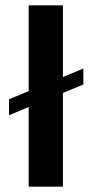

<svg xmlns="http://www.w3.org/2000/svg" viewBox="-20 -703 348 723"><path d="M294 -385 217 -353V0H88V-300L14 -269V-329L88 -360V-683H217V-413L294 -445Z"/></svg>

Font: Fahkwang SemiBold
Style: Regular
Weight: 600
Designer: Suppakit Chalermlarp | Katatrad Co.,Ltd.
Foundry: Cadson Demak Co.,Ltd.
Version: Version 1.000; ttfautohint (v1.6)